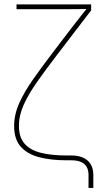

<svg xmlns="http://www.w3.org/2000/svg" viewBox="-20 -748 500 896"><path d="M393.1 128.9V68.4Q393.1 45.9 384.3 30.8Q375.5 15.6 357.7 7.8Q339.8 0 312 0H289.1Q218.3 0 163.3 -14.2Q108.4 -28.3 77.1 -63.2Q45.9 -98.1 45.9 -159.7Q45.9 -213.4 69.8 -266.8Q93.8 -320.3 135.5 -379.4Q177.2 -438.5 230.5 -508.3L306.2 -607.4Q319.8 -625 333.5 -642.8Q347.2 -660.6 361.3 -678.2Q375.5 -695.8 389.6 -713.4L391.6 -706.1Q374.5 -705.6 357.4 -705.6Q340.3 -705.6 323.5 -705.3Q306.6 -705.1 289.6 -705.1Q272.5 -705.1 255.4 -705.1H57.1V-727.5H405.3V-699.7L247.6 -493.7Q194.3 -424.3 154.1 -367.2Q113.8 -310.1 91.1 -260Q68.4 -210 68.4 -160.2Q68.4 -106.9 95.2 -76.9Q122.1 -46.9 171.6 -34.7Q221.2 -22.5 289.1 -22.5H312Q361.8 -22.5 388.7 1.2Q415.5 24.9 415.5 68.4V128.9Z"/></svg>

Font: Inter 24pt Thin
Style: Regular
Weight: 250
Designer: Rasmus Andersson
Foundry: rsms
Version: Version 4.001;git-66647c0bb